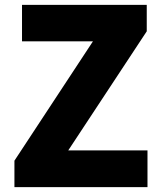

<svg xmlns="http://www.w3.org/2000/svg" viewBox="-20 -765 659 785"><path d="M39 0V-108L360 -596H70V-745H580V-637L259 -150H583V0Z"/></svg>

Font: Noto Sans SC Thin Black
Style: Regular
Weight: 900
Version: Version 2.004-H2;hotconv 1.0.118;makeotfexe 2.5.65603